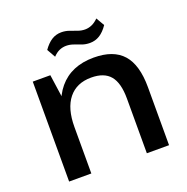

<svg xmlns="http://www.w3.org/2000/svg" viewBox="-130 -853 952 975"><g transform="rotate(-20 346.0 -365.5)"><path d="M500 -296Q500 -380 467.5 -419Q435 -458 365 -458Q286 -458 243 -404.5Q200 -351 200 -251L157 -181V-241Q157 -390 223.5 -469.5Q290 -549 412 -549Q518 -549 569 -491.5Q620 -434 620 -313V0H500ZM80 -540H175L200 -365V0H80ZM204 -666Q225 -696 248.5 -711Q272 -726 301 -726Q323 -726 343 -719Q363 -712 382 -705Q401 -698 421 -698Q440 -698 458 -706Q476 -714 493 -731L519 -686Q498 -655 474 -640Q450 -625 421 -625Q398 -625 378.5 -632Q359 -639 340 -646Q321 -653 301 -653Q282 -653 264.5 -645.5Q247 -638 230 -620Z"/></g></svg>

Font: Pathway Extreme 72pt SemiBold
Style: Regular
Weight: 600
Designer: Eduardo Rodriguez Tunni
Foundry: Eduardo Rodriguez Tunni
Version: Version 1.001;gftools[0.9.26]